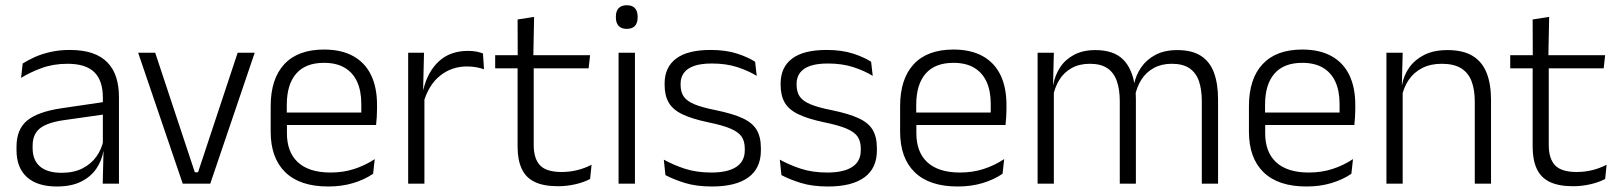

<svg xmlns="http://www.w3.org/2000/svg" viewBox="-20 -684 6031 715"><path d="M362.5 0 365.5 -121.5 363 -131V-288.5V-321Q363 -384 331.2 -415.2Q299.5 -446.5 231.5 -446.5Q178.5 -446.5 135 -430.5Q91.5 -414.5 58.5 -394L64.5 -447.5Q82.5 -459 108 -470.8Q133.5 -482.5 166.8 -490.2Q200 -498 240 -498Q289 -498 323.8 -486Q358.5 -474 380.5 -451Q402.5 -428 412.8 -395.5Q423 -363 423 -322.5V0ZM191.5 10.5Q119 10.5 80.2 -24.5Q41.5 -59.5 41.5 -125V-138Q41.5 -202.5 81.2 -235.2Q121 -268 210 -281L373 -305L376 -259L217.5 -236.5Q155.5 -227.5 128.5 -205.8Q101.5 -184 101.5 -141.5V-132.5Q101.5 -87.5 129 -64Q156.5 -40.5 209.5 -40.5Q255 -40.5 287.2 -57Q319.5 -73.5 339.2 -101.2Q359 -129 365.5 -163.5L377.5 -120.5H365Q359 -86 338.8 -56Q318.5 -26 282.2 -7.8Q246 10.5 191.5 10.5Z M717.5 -42.5 865 -487.5H928.5L763 0H660.5L494.5 -487.5H558L705.5 -42.5Z M1202.5 10.5Q1097 10.5 1042.5 -42.5Q988 -95.5 988 -193.5V-288.5Q988 -390.5 1038.8 -445Q1089.5 -499.5 1186.5 -499.5Q1251.5 -499.5 1295.5 -475Q1339.5 -450.5 1361.8 -404.5Q1384 -358.5 1384 -294V-276.5Q1384 -262 1383 -247.5Q1382 -233 1380.5 -218.5H1324.5Q1325.5 -240.5 1325.5 -260.2Q1325.5 -280 1325.5 -296.5Q1325.5 -345.5 1309.8 -379.8Q1294 -414 1263.2 -432Q1232.5 -450 1186.5 -450Q1118 -450 1083 -409.8Q1048 -369.5 1048 -293.5V-246L1048.5 -238V-187.5Q1048.5 -154 1058.2 -127Q1068 -100 1088.2 -80.8Q1108.5 -61.5 1139.2 -51.5Q1170 -41.5 1211 -41.5Q1258.5 -41.5 1299.2 -54.8Q1340 -68 1375.5 -91.5L1369.5 -37Q1338.5 -15.5 1296 -2.5Q1253.5 10.5 1202.5 10.5ZM1019.5 -218.5V-265H1367V-218.5Z M1557 -301.5 1541.5 -348 1556.5 -350Q1572.5 -417 1614.5 -455.8Q1656.5 -494.5 1723 -494.5Q1740.5 -494.5 1754.5 -491.8Q1768.5 -489 1778.5 -485L1782.5 -426Q1770 -430.5 1754 -433.5Q1738 -436.5 1719 -436.5Q1662 -436.5 1619 -402.2Q1576 -368 1557 -301.5ZM1500 0V-487.5H1559L1555.5 -341L1560.5 -336V0Z M2058 9.5Q2004.5 9.5 1971.2 -6.5Q1938 -22.5 1922.8 -55.5Q1907.5 -88.5 1907.5 -137.5V-455.5H1967.5V-144.5Q1967.5 -93 1991.2 -68.2Q2015 -43.5 2071.5 -43.5Q2101.5 -43.5 2129.8 -50.5Q2158 -57.5 2183 -70.5L2177.5 -17.5Q2154 -5 2122.5 2.2Q2091 9.5 2058 9.5ZM1824 -429.5V-478.5H2177.5L2172 -429.5ZM1908 -471.5 1907.5 -611.5 1969 -621 1966 -471.5Z M2283.5 0V-487.5H2344.5V0ZM2314 -576.5Q2294 -576.5 2283.8 -587.5Q2273.5 -598.5 2273.5 -619V-622.5Q2273.5 -642.5 2283.8 -653.5Q2294 -664.5 2314 -664.5Q2334.5 -664.5 2344.5 -653.5Q2354.5 -642.5 2354.5 -622.5V-619Q2354.5 -598.5 2344.5 -587.5Q2334.5 -576.5 2314 -576.5Z M2631.5 10.5Q2572.5 10.5 2529.5 -3Q2486.5 -16.5 2458 -32L2452 -89.5Q2488 -69.5 2531 -55.5Q2574 -41.5 2629 -41.5Q2689.5 -41.5 2721.5 -62.2Q2753.5 -83 2753.5 -124V-131Q2753.5 -157.5 2742 -174.8Q2730.5 -192 2701 -204.8Q2671.5 -217.5 2617.5 -228.5Q2556 -241.5 2520.5 -258.8Q2485 -276 2470 -302.5Q2455 -329 2455 -368V-373Q2455 -433.5 2497.8 -465.8Q2540.5 -498 2626 -498Q2683 -498 2724.5 -484.5Q2766 -471 2792 -454L2798 -401.5Q2766 -421 2725 -434.2Q2684 -447.5 2631 -447.5Q2590.5 -447.5 2564.8 -438.5Q2539 -429.5 2526.8 -412.5Q2514.5 -395.5 2514.5 -372.5V-368Q2514.5 -342 2526 -324.8Q2537.5 -307.5 2566.5 -295.5Q2595.5 -283.5 2646.5 -273.5Q2709.5 -260.5 2746 -243.5Q2782.5 -226.5 2798 -200Q2813.5 -173.5 2813.5 -132.5V-123.5Q2813.5 -57.5 2767 -23.5Q2720.5 10.5 2631.5 10.5Z M3063.5 10.5Q3004.5 10.5 2961.5 -3Q2918.5 -16.5 2890 -32L2884 -89.5Q2920 -69.5 2963 -55.5Q3006 -41.5 3061 -41.5Q3121.5 -41.5 3153.5 -62.2Q3185.5 -83 3185.5 -124V-131Q3185.5 -157.5 3174 -174.8Q3162.5 -192 3133 -204.8Q3103.5 -217.5 3049.5 -228.5Q2988 -241.5 2952.5 -258.8Q2917 -276 2902 -302.5Q2887 -329 2887 -368V-373Q2887 -433.5 2929.8 -465.8Q2972.5 -498 3058 -498Q3115 -498 3156.5 -484.5Q3198 -471 3224 -454L3230 -401.5Q3198 -421 3157 -434.2Q3116 -447.5 3063 -447.5Q3022.5 -447.5 2996.8 -438.5Q2971 -429.5 2958.8 -412.5Q2946.5 -395.5 2946.5 -372.5V-368Q2946.5 -342 2958 -324.8Q2969.5 -307.5 2998.5 -295.5Q3027.5 -283.5 3078.5 -273.5Q3141.5 -260.5 3178 -243.5Q3214.5 -226.5 3230 -200Q3245.5 -173.5 3245.5 -132.5V-123.5Q3245.5 -57.5 3199 -23.5Q3152.5 10.5 3063.5 10.5Z M3546.5 10.5Q3441 10.5 3386.5 -42.5Q3332 -95.5 3332 -193.5V-288.5Q3332 -390.5 3382.8 -445Q3433.5 -499.5 3530.5 -499.5Q3595.5 -499.5 3639.5 -475Q3683.5 -450.5 3705.8 -404.5Q3728 -358.5 3728 -294V-276.5Q3728 -262 3727 -247.5Q3726 -233 3724.5 -218.5H3668.5Q3669.5 -240.5 3669.5 -260.2Q3669.5 -280 3669.5 -296.5Q3669.5 -345.5 3653.8 -379.8Q3638 -414 3607.2 -432Q3576.5 -450 3530.5 -450Q3462 -450 3427 -409.8Q3392 -369.5 3392 -293.5V-246L3392.5 -238V-187.5Q3392.5 -154 3402.2 -127Q3412 -100 3432.2 -80.8Q3452.5 -61.5 3483.2 -51.5Q3514 -41.5 3555 -41.5Q3602.5 -41.5 3643.2 -54.8Q3684 -68 3719.5 -91.5L3713.5 -37Q3682.5 -15.5 3640 -2.5Q3597.5 10.5 3546.5 10.5ZM3363.5 -218.5V-265H3711V-218.5Z M4455.5 0V-307Q4455.5 -350.5 4444.8 -381.8Q4434 -413 4409.5 -429.8Q4385 -446.5 4343.5 -446.5Q4305.5 -446.5 4276.8 -430.8Q4248 -415 4230.5 -387.5Q4213 -360 4206.5 -325.5L4195 -371H4203.5Q4210 -404.5 4229.8 -433.2Q4249.5 -462 4283 -479.8Q4316.5 -497.5 4364.5 -497.5Q4419 -497.5 4452.5 -475.8Q4486 -454 4501 -412.8Q4516 -371.5 4516 -313.5V0ZM3844 0V-487.5H3904.5L3901.5 -366.5L3904.5 -363.5V0ZM4150 0V-307Q4150 -350 4139.2 -381.5Q4128.5 -413 4104 -429.8Q4079.5 -446.5 4038.5 -446.5Q3999.5 -446.5 3970.8 -430.5Q3942 -414.5 3924.8 -386.5Q3907.5 -358.5 3901 -322.5L3887.5 -367.5H3902Q3908.5 -403.5 3927.5 -432.8Q3946.5 -462 3979.5 -479.8Q4012.5 -497.5 4059 -497.5Q4126.5 -497.5 4161.8 -463Q4197 -428.5 4206.5 -360.5Q4208.5 -350 4209.2 -338.8Q4210 -327.5 4210 -316V0Z M4845.5 10.5Q4740 10.5 4685.5 -42.5Q4631 -95.5 4631 -193.5V-288.5Q4631 -390.5 4681.8 -445Q4732.5 -499.5 4829.5 -499.5Q4894.5 -499.5 4938.5 -475Q4982.5 -450.5 5004.8 -404.5Q5027 -358.5 5027 -294V-276.5Q5027 -262 5026 -247.5Q5025 -233 5023.5 -218.5H4967.5Q4968.5 -240.5 4968.5 -260.2Q4968.5 -280 4968.5 -296.5Q4968.5 -345.5 4952.8 -379.8Q4937 -414 4906.2 -432Q4875.5 -450 4829.5 -450Q4761 -450 4726 -409.8Q4691 -369.5 4691 -293.5V-246L4691.5 -238V-187.5Q4691.5 -154 4701.2 -127Q4711 -100 4731.2 -80.8Q4751.5 -61.5 4782.2 -51.5Q4813 -41.5 4854 -41.5Q4901.5 -41.5 4942.2 -54.8Q4983 -68 5018.5 -91.5L5012.5 -37Q4981.5 -15.5 4939 -2.5Q4896.5 10.5 4845.5 10.5ZM4662.5 -218.5V-265H5010V-218.5Z M5472 0V-306Q5472 -349.5 5460.2 -381Q5448.5 -412.5 5421.5 -429.5Q5394.5 -446.5 5349 -446.5Q5307 -446.5 5276 -430.5Q5245 -414.5 5226 -386.5Q5207 -358.5 5200 -322.5L5187.5 -367.5H5201Q5207.5 -403.5 5228.2 -432.8Q5249 -462 5284.2 -479.8Q5319.5 -497.5 5370 -497.5Q5429 -497.5 5464.5 -475.5Q5500 -453.5 5516.2 -412.2Q5532.5 -371 5532.5 -312V0ZM5143 0V-487.5H5203.5L5200.5 -367L5203.5 -364V0Z M5838 9.5Q5784.5 9.5 5751.2 -6.5Q5718 -22.5 5702.8 -55.5Q5687.5 -88.5 5687.5 -137.5V-455.5H5747.5V-144.5Q5747.5 -93 5771.2 -68.2Q5795 -43.5 5851.5 -43.5Q5881.5 -43.5 5909.8 -50.5Q5938 -57.5 5963 -70.5L5957.5 -17.5Q5934 -5 5902.5 2.2Q5871 9.5 5838 9.5ZM5604 -429.5V-478.5H5957.5L5952 -429.5ZM5688 -471.5 5687.5 -611.5 5749 -621 5746 -471.5Z"/></svg>

Font: Anek Gurmukhi Medium Light
Style: Regular
Weight: 300
Version: Version 1.003